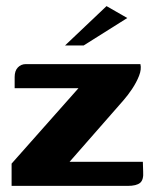

<svg xmlns="http://www.w3.org/2000/svg" viewBox="-20 -609 505 629"><path d="M208 -79H448L449 -47Q451 -20 439 -10Q427 0 398 0H18V-73L237 -320H28V-357Q28 -377 38.5 -388Q49 -399 65 -399H440Q444 -382 435.5 -360.5Q427 -339 413 -318Q399 -297 385 -281ZM193 -460 329 -589 397 -550 254 -460Z"/></svg>

Font: Genos
Style: Bold
Weight: 700
Designer: Robert E. Leuschke
Foundry: Robert E. Leuschke
Version: Version 1.010